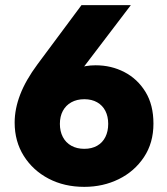

<svg xmlns="http://www.w3.org/2000/svg" viewBox="-20 -720 650 747"><path d="M308 7Q230 7 169 -25Q108 -57 72.5 -113.5Q37 -170 37 -243Q37 -296 58.5 -352Q80 -408 126 -470L297 -700H489L285 -432L147 -269Q161 -364 217 -415Q273 -466 352 -466Q413 -466 464 -439.5Q515 -413 546 -362.5Q577 -312 577 -239Q577 -164 540 -108.5Q503 -53 442 -23Q381 7 308 7ZM213 -238Q213 -209 224.5 -187Q236 -165 257.5 -153Q279 -141 308 -141Q337 -141 358 -153Q379 -165 390 -187Q401 -209 401 -238Q401 -267 390 -288.5Q379 -310 358 -322Q337 -334 308 -334Q279 -334 257.5 -322Q236 -310 224.5 -288.5Q213 -267 213 -238Z"/></svg>

Font: Albert Sans Black
Style: Regular
Weight: 900
Designer: Andreas Rasmussen
Foundry: a.Foundry
Version: Version 1.025